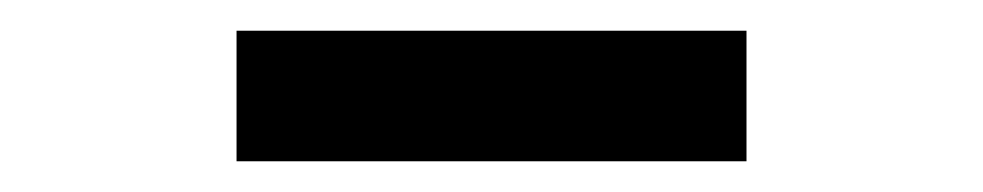

<svg xmlns="http://www.w3.org/2000/svg" viewBox="-20 -771 640 125"><path d="M466 -666V-751H134V-666Z"/></svg>

Font: Tekne LDO SemiBold
Style: Regular
Weight: 600
Monospace: yes
Designer: Alessio Laiso, Mario Rullo, Paolo Rosset
Foundry: Alessio Laiso
Version: Version 1.000;hotconv 1.0.109;makeotfexe 2.5.65596